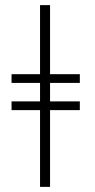

<svg xmlns="http://www.w3.org/2000/svg" viewBox="-20 -718 372 748"><path d="M291 -323V-289H175V10H136V-289H25V-323H136V-395H25V-429H136V-698H175V-429H291V-395H175V-323Z"/></svg>

Font: Libertinus Sans
Style: Regular
Weight: 400
Designer: Philipp H. Poll
Foundry: Khaled Hosny
Version: Version 6.1